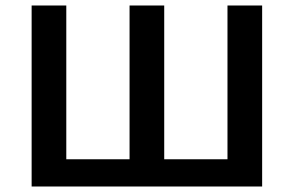

<svg xmlns="http://www.w3.org/2000/svg" viewBox="-20 -678 1068 698"><path d="M95 0V-658H221V0ZM451 0V-658H577V0ZM807 0V-658H933V0ZM134 0V-99H894V0Z"/></svg>

Font: Ysabeau
Style: Bold
Weight: 700
Designer: Christian Thalmann (Catharsis Fonts)
Version: Version 2.000;gftools[0.9.27.dev2+g8671c4b]